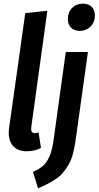

<svg xmlns="http://www.w3.org/2000/svg" viewBox="-20 -813 539 1050"><path d="M417 -644Q385.7 -644 368.4 -661.6Q351.1 -679.2 351.1 -709Q351.1 -746.6 374.5 -769.8Q397.9 -793 433.1 -793Q464.4 -793 481.7 -775.4Q499 -757.8 499 -728Q499 -691.4 475.1 -667.7Q451.2 -644 417 -644ZM238.8 -753.9 150.9 -117.2Q147 -85 168.9 -85Q180.7 -85 190.9 -88.9L204.1 -3.9Q169.9 14.2 126 14.2Q72.8 14.2 47.1 -20Q21.5 -54.2 29.8 -113.8L118.2 -741.2ZM188 216.8 160.2 127Q194.8 111.3 214.4 94.7Q233.9 78.1 249 45.7Q264.2 13.2 272 -40L339.8 -528.8H460.9L392.1 -37.1Q386.2 3.9 376.5 36.4Q366.7 68.8 351.6 93.3Q336.4 117.7 321 135.3Q305.7 152.8 282 168.2Q258.3 183.6 238.5 193.6Q218.8 203.6 188 216.8Z"/></svg>

Font: Fira Sans Compressed Medium
Style: Italic
Weight: 500
Width: 3
Italic angle: -8°
Designer: Carrois Corporate & Edenspiekermann AG
Foundry: Carrois Corporate GbR & Edenspiekermann AG
Version: Version 4.203;PS 004.203;hotconv 1.0.88;makeotf.lib2.5.64775